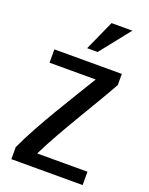

<svg xmlns="http://www.w3.org/2000/svg" viewBox="-174 -1044 883 1137"><g transform="rotate(20 268.0 -476.0)"><path d="M307 -767H241L326 -956H457ZM493 4H44V-72C119 -237 264 -464 352 -610H61V-694H486V-624C415 -493 263 -257 176 -80H493Z"/></g></svg>

Font: Repo Medium
Style: Regular
Weight: 500
Designer: Stefan Peev
Foundry: Context Ltd
Version: Version 1.502